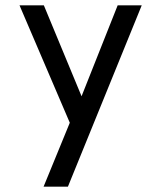

<svg xmlns="http://www.w3.org/2000/svg" viewBox="-20 -483 598 718"><path d="M143 215 241 -24 53 -463H144L285 -123L420 -463H510L234 215Z"/></svg>

Font: SUITE Medium
Style: Regular
Weight: 500
Designer: Sun
Foundry: Sun
Version: Version 2.040